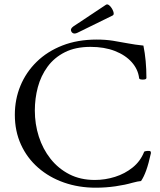

<svg xmlns="http://www.w3.org/2000/svg" viewBox="-20 -860 746 893"><path d="M425 13Q346 13 277.5 -11Q209 -35 157.5 -80Q106 -125 77.5 -187.5Q49 -250 49 -326Q49 -398 75 -461Q101 -524 150.5 -572.5Q200 -621 270.5 -648.5Q341 -676 430 -676Q471 -676 505.5 -670.5Q540 -665 574 -658.5Q608 -652 647 -648Q654 -614 657.5 -576Q661 -538 661 -498Q661 -492 652.5 -490.5Q644 -489 635.5 -490.5Q627 -492 627 -497Q622 -538 592.5 -571Q563 -604 514 -623Q465 -642 401 -642Q331 -642 281.5 -617Q232 -592 201 -549.5Q170 -507 156 -454.5Q142 -402 142 -346Q142 -283 160.5 -225Q179 -167 215 -121.5Q251 -76 302.5 -49.5Q354 -23 421 -23Q469 -23 515 -37.5Q561 -52 597 -81Q633 -110 650 -153Q651 -157 664 -158Q677 -159 680 -156Q682 -153 682 -148Q671 -98 660 -67.5Q649 -37 636 -18Q628 -17 619 -15.5Q610 -14 596 -10Q562 0 517 6.5Q472 13 425 13ZM327 -704Q316 -704 311 -715Q306 -726 321 -737L473 -838Q481 -843 491.5 -832Q502 -821 507 -806.5Q512 -792 504 -788L341 -708Q333 -704 327 -704Z"/></svg>

Font: Junicode SmExp
Style: Regular
Weight: 400
Width: 6
Designer: Peter S. Baker
Version: Version 2.205; ttfautohint (v1.8.4)